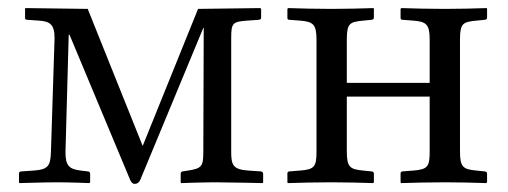

<svg xmlns="http://www.w3.org/2000/svg" viewBox="-20 -451 1256 475"><path d="M43 -431 42 -429V-407C42 -404 43 -402.3 47 -402L76 -400C102 -398.2 115 -392 115 -357L106 -75C105 -40 98.4 -31.4 63 -29L33 -27C29 -26.7 27 -25 27 -22V0L28 2C28 2 92 0 122 0C152 0 201 2 201 2L203 0V-21C203 -25 201 -26.5 197 -27L180 -29C150 -32.5 142 -42 142 -75L150 -365H152L302 -6C305 1 309 4 313 4C319 4 324 1 327 -6L483 -382H484L483 -76C483 -40 479.7 -34.3 445 -29L432 -27C429 -26.5 427 -25 427 -21V0L428 2C428 2 483 0 513 0C543 0 630 2 630 2L631 0V-21C631 -24 629 -26.7 625 -27L595 -29C555.9 -31.6 552 -42.9 552 -76V-357C552 -394 555.5 -397.4 592 -400L620 -402C624 -402.3 626 -404 626 -407V-429L624 -431L470 -429L333 -90L197 -429Z M1043 -77C1043 -39 1038.6 -31.8 1002 -29L976 -27C973 -26.8 971 -25 971 -22V0L972 2C1002 1 1044 0 1080 0C1117 0 1153 1 1183 2L1185 0V-21C1185 -25 1183 -26.6 1179 -27L1159 -29C1125.5 -32.3 1118 -37 1118 -77V-353C1118 -394 1125.5 -396.7 1159 -400L1179 -402C1183 -402.4 1185 -404 1185 -408V-429L1184 -431C1154 -430 1117 -429 1080 -429C1044 -429 1003 -430 973 -431L971 -429V-407C971 -403 973 -402.2 976 -402L1002 -400C1034.7 -397.5 1043 -391 1043 -353V-246H838V-353C838 -394 845.5 -396.7 879 -400L899 -402C903 -402.4 905 -404 905 -408V-429L904 -431C874 -430 836 -429 799 -429C763 -429 723 -430 693 -431L691 -429V-407C691 -403 693 -402.2 696 -402L722 -400C754.7 -397.5 763 -391 763 -353V-77C763 -39 758.6 -31.8 722 -29L696 -27C693 -26.8 691 -25 691 -22V0L692 2C722 1 763 0 799 0C836 0 873 1 903 2L905 0V-21C905 -25 903 -26.6 899 -27L879 -29C845.5 -32.3 838 -37 838 -77V-212H1043Z"/></svg>

Font: Libertinus Serif Display
Style: Regular
Weight: 400
Designer: Philipp H. Poll
Foundry: Khaled Hosny
Version: Version 6.1